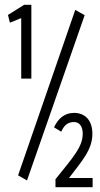

<svg xmlns="http://www.w3.org/2000/svg" viewBox="-20 -706 415 796"><path d="M68 -380H110V-686H80L13 -644L21 -612L68 -631ZM92 42 331 -643 292 -665 55 21ZM210 70H364V32H266C321 -40 363 -86 363 -151C363 -207 333 -238 287 -238C248 -238 221 -215 204 -178L234 -160C247 -190 264 -200 287 -200C308 -200 323 -184 323 -151C322 -96 284 -55 210 37Z"/></svg>

Font: Inconsolata Condensed
Style: Regular
Weight: 400
Width: 3
Monospace: yes
Designer: Raph Levien, Cyreal, Brenton Simpson
Foundry: Raph Levien, Cyreal, Google
Version: Version 3.100